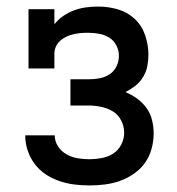

<svg xmlns="http://www.w3.org/2000/svg" viewBox="-20 -558 540 586"><path d="M253 8Q229 8 206 5Q183 2 161 -5.5Q139 -13 119.5 -26Q100 -39 86 -57.5Q72 -76 64.5 -98.5Q57 -121 57 -145Q57 -145 57 -145Q57 -145 57 -145H147Q147 -145 147 -145Q147 -145 147 -145Q147 -127 157 -111.5Q167 -96 183 -87Q199 -78 217 -75Q235 -72 253 -72Q271 -72 290 -75.5Q309 -79 325 -89Q341 -99 350 -116.5Q359 -134 359 -153Q359 -153 359 -153Q359 -153 359 -153Q359 -172 350 -190Q341 -208 324.5 -218Q308 -228 288.5 -232Q269 -236 250 -236H195V-316H250Q267 -316 283.5 -319Q300 -322 314 -331Q328 -340 335.5 -355.5Q343 -371 343 -388Q343 -404 335 -419.5Q327 -435 313 -443.5Q299 -452 282 -455Q265 -458 248 -458Q237 -458 226 -457Q215 -456 204 -453.5Q193 -451 182.5 -446Q172 -441 163.5 -433.5Q155 -426 150.5 -415.5Q146 -405 146 -394V-349H67V-530H146V-484Q158 -499 173.5 -509.5Q189 -520 206.5 -526.5Q224 -533 242.5 -535.5Q261 -538 280 -538Q310 -538 339.5 -529.5Q369 -521 391 -500.5Q413 -480 423 -450.5Q433 -421 433 -391Q433 -373 429.5 -355.5Q426 -338 416.5 -322.5Q407 -307 393 -296Q379 -285 363 -277Q382 -269 398.5 -257Q415 -245 427 -228.5Q439 -212 444 -191.5Q449 -171 449 -151Q449 -127 442.5 -103.5Q436 -80 422.5 -61Q409 -42 389 -28Q369 -14 346.5 -6Q324 2 300 5Q276 8 253 8Z"/></svg>

Font: Iosevka Slab Medium
Style: Regular
Weight: 500
Monospace: yes
Designer: Belleve Invis
Foundry: Belleve Invis
Version: Version 11.1.1; ttfautohint (v1.8.3)